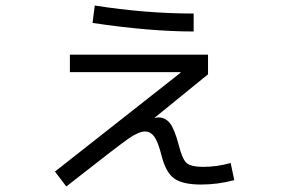

<svg xmlns="http://www.w3.org/2000/svg" viewBox="-20 -634 1040 695"><path d="M233 -436H733V-365L540 -208L541 -207Q549 -209 553 -209Q579 -209 595.5 -187.5Q612 -166 627 -109Q640 -57 656 -43.5Q672 -30 715 -30Q766 -30 815 -44L828 18Q769 34 708 34Q641 34 610.5 12Q580 -10 565 -70Q552 -121 538.5 -139.5Q525 -158 505 -158Q482 -158 444 -131.5Q406 -105 220 41L179 -13L634 -371L633 -373H233ZM315 -551 323 -614Q508 -585 681 -585V-520Q522 -520 315 -551Z"/></svg>

Font: M PLUS 1p
Style: Regular
Weight: 400
Version: Version 1.062